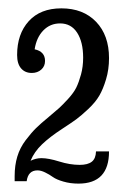

<svg xmlns="http://www.w3.org/2000/svg" viewBox="-20 -770 313 460"><path d="M170.9 -375Q190.4 -375 200 -382.6Q209.5 -390.1 210 -407.2H241.2Q241.2 -330.1 168 -330.1Q148.4 -330.1 131.8 -335Q115.2 -339.8 106.7 -345.9Q98.1 -352.1 88.1 -356.9Q78.1 -361.8 69.8 -361.8Q47.4 -361.8 43.9 -335.9H15.1V-348.1Q15.1 -374 21.5 -395Q27.8 -416 41.5 -434.1Q55.2 -452.1 66.4 -463.1Q77.6 -474.1 97.2 -490.2Q114.3 -504.4 122.1 -511.5Q129.9 -518.6 143.3 -533.2Q156.7 -547.9 162.8 -560.3Q168.9 -572.8 174.1 -591.6Q179.2 -610.4 179.2 -631.8Q179.2 -669.4 164.8 -691.7Q150.4 -713.9 124 -713.9Q100.1 -713.9 83.7 -697Q67.4 -680.2 63 -651.9Q87.9 -646.5 87.9 -624Q87.9 -611.3 78.9 -603.3Q69.8 -595.2 56.2 -595.2Q40 -595.2 30.5 -606.2Q21 -617.2 21 -638.2Q21 -688.5 48.8 -719.2Q76.7 -750 127 -750Q179.2 -750 210.2 -717.8Q241.2 -685.5 241.2 -630.9Q241.2 -603.5 234.1 -580.1Q227.1 -556.6 218 -541Q209 -525.4 191.7 -509Q174.3 -492.7 162.6 -484.1Q150.9 -475.6 129.9 -461.9Q99.1 -441.9 80.6 -424.1Q62 -406.2 53.2 -384.8Q65.9 -391.1 79.1 -391.1Q96.2 -391.1 121.8 -383.1Q147.5 -375 170.9 -375Z"/></svg>

Font: Margherita Light
Style: Regular
Weight: 300
Designer: James Puckett
Foundry: Dunwich Type Founders
Version: Version 1.008;hotconv 1.0.109;makeotfexe 2.5.65596